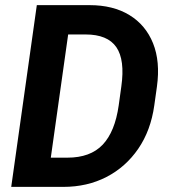

<svg xmlns="http://www.w3.org/2000/svg" viewBox="-20 -731 672 751"><path d="M330.6 -710.9Q422.4 -710.9 486.1 -672.1Q549.8 -633.3 578.6 -561.8Q607.4 -490.2 593.8 -392.1L583.5 -318.8Q569.8 -220.7 520.8 -149.2Q471.7 -77.6 396.5 -38.8Q321.3 0 227.5 0H23.9L124 -710.9ZM444.3 -318.8 454.6 -393.1Q469.2 -496.6 435.1 -546.4Q400.9 -596.2 314.5 -596.2H246.6L178.7 -114.3H243.7Q333.5 -114.3 381.6 -165Q429.7 -215.8 444.3 -318.8Z"/></svg>

Font: Robert Sans ExtraBold
Style: Italic
Weight: 800
Italic angle: -8°
Designer: Christian Robertson (extended by Adam Twardoch)
Foundry: Google
Version: Version 12.135;April 2, 2019;FontCreator 11.5.0.2425 64-bit;